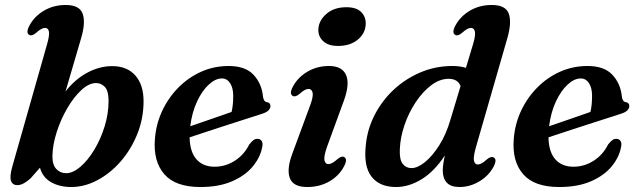

<svg xmlns="http://www.w3.org/2000/svg" viewBox="-20 -739 2566 771"><path d="M168.5 -559.5Q179.5 -597.5 176.5 -612.2Q173.5 -627 161 -627Q147 -627 126 -608Q109 -593 98 -598.5Q82.5 -606.5 98 -636Q118 -673.5 156.5 -696.2Q195 -719 244 -719Q299 -719 311.8 -684.2Q324.5 -649.5 306 -586.5L243 -371.5Q281 -420.5 330.2 -447Q379.5 -473.5 430.5 -473.5Q490 -473.5 523.2 -436.2Q556.5 -399 556.5 -332.5Q556.5 -263.5 531.5 -201.2Q506.5 -139 464.8 -91Q423 -43 371.2 -15.5Q319.5 12 266 12Q219 12 185 -7.5Q151 -27 140.5 -65.5L102.5 -22.5Q72.5 4.5 50 4.5Q30.5 4.5 24.2 -12.5Q18 -29.5 29.5 -70.5ZM364 -405.5Q335.5 -404.5 305.5 -376.2Q275.5 -348 249.8 -303.8Q224 -259.5 207.8 -209Q191.5 -158.5 190.5 -113Q190 -77.5 206 -60.5Q222 -43.5 245.5 -43.5Q272.5 -43.5 302.5 -69Q332.5 -94.5 358.2 -137Q384 -179.5 400 -231Q416 -282.5 416 -334Q416 -374 401 -390Q386 -406 364 -405.5Z M1032 -144Q1023.5 -104 993 -68.2Q962.5 -32.5 910.2 -10.2Q858 12 784.5 12Q684.5 12 639.8 -39.5Q595 -91 602 -180Q606.5 -240.5 631.2 -293.5Q656 -346.5 696.2 -387.2Q736.5 -428 788 -451Q839.5 -474 898.5 -474Q965 -474 998 -438.8Q1031 -403.5 1036 -352Q1038.5 -331 1051 -329Q1066 -327 1066 -313.5Q1066 -304 1058.2 -295.8Q1050.5 -287.5 1029 -281Q1007 -274 971.5 -262.5Q936 -251 894.8 -237.8Q853.5 -224.5 813.2 -211.2Q773 -198 741.5 -187.5Q742.5 -129 769 -99.2Q795.5 -69.5 841.5 -69.5Q885 -69.5 922.5 -93.2Q960 -117 981 -159Q991.5 -172 998.8 -177Q1006 -182 1014.5 -181.5Q1025 -181.5 1031 -172.5Q1037 -163.5 1032 -144ZM871 -424Q845 -424 818.2 -399.2Q791.5 -374.5 771.2 -331.2Q751 -288 744 -232Q783 -245.5 829.5 -261.5Q876 -277.5 910 -289.5Q916.5 -316.5 916.5 -355Q916.5 -385.5 904.2 -404.8Q892 -424 871 -424Z M1337.5 -554.5Q1298 -554.5 1277.2 -574.2Q1256.5 -594 1258.5 -623Q1260.5 -657 1291 -683.5Q1321.5 -710 1371 -710Q1412.5 -710 1431.5 -689.5Q1450.5 -669 1448.5 -640.5Q1446.5 -604 1416 -579.2Q1385.5 -554.5 1337.5 -554.5ZM1292.5 -147.5Q1279.5 -109.5 1283 -94.8Q1286.5 -80 1299 -80Q1312.5 -80 1334 -99Q1351 -114 1362 -108.5Q1377 -100.5 1361.5 -71Q1342 -33.5 1303 -10.8Q1264 12 1214 12Q1157.5 12 1144 -23.5Q1130.5 -59 1153.5 -121L1225 -314.5Q1239 -352 1235.2 -367Q1231.5 -382 1219 -382Q1205 -382 1184 -363Q1167 -348 1156 -353.5Q1140.5 -361.5 1156 -391Q1176 -428.5 1214.5 -451.2Q1253 -474 1301.5 -474Q1353 -474 1369.2 -438.8Q1385.5 -403.5 1361.5 -336.5Z M2017.5 -586.5 1891 -147.5Q1880 -108.5 1883.2 -93.5Q1886.5 -78.5 1899 -78.5Q1913 -78.5 1934 -98Q1951 -112.5 1962 -107Q1977.5 -99.5 1962 -69.5Q1942 -32.5 1904.2 -10.2Q1866.5 12 1825.5 12Q1790.5 12 1774.2 -5.5Q1758 -23 1758 -54Q1758 -78 1766.5 -115Q1724.5 -51 1673.5 -19.5Q1622.5 12 1570.5 12Q1504 12 1471.8 -29.8Q1439.5 -71.5 1449 -156.5Q1455 -220 1484.5 -277.5Q1514 -335 1561.2 -379Q1608.5 -423 1668.8 -448.5Q1729 -474 1797 -474Q1827.5 -474 1851 -466.5L1879 -559.5Q1890.5 -597.5 1887 -612.2Q1883.5 -627 1871.5 -627Q1857.5 -627 1836.5 -608Q1819.5 -593 1808.5 -598.5Q1793 -606.5 1808.5 -636Q1828.5 -673.5 1867 -696.2Q1905.5 -719 1954.5 -719Q2010.5 -719 2023 -684.2Q2035.5 -649.5 2017.5 -586.5ZM1585.5 -137.5Q1584 -97.5 1597.2 -80.8Q1610.5 -64 1632.5 -64Q1657 -64 1687 -88.5Q1717 -113 1744.2 -156.2Q1771.5 -199.5 1788 -256L1829.5 -393.5Q1818 -422.5 1781.5 -422.5Q1746 -422.5 1711.8 -396.8Q1677.5 -371 1649.2 -328.5Q1621 -286 1604 -236Q1587 -186 1585.5 -137.5Z M2473 -144Q2464.5 -104 2434 -68.2Q2403.5 -32.5 2351.2 -10.2Q2299 12 2225.5 12Q2125.5 12 2080.8 -39.5Q2036 -91 2043 -180Q2047.5 -240.5 2072.2 -293.5Q2097 -346.5 2137.2 -387.2Q2177.5 -428 2229 -451Q2280.5 -474 2339.5 -474Q2406 -474 2439 -438.8Q2472 -403.5 2477 -352Q2479.5 -331 2492 -329Q2507 -327 2507 -313.5Q2507 -304 2499.2 -295.8Q2491.5 -287.5 2470 -281Q2448 -274 2412.5 -262.5Q2377 -251 2335.8 -237.8Q2294.5 -224.5 2254.2 -211.2Q2214 -198 2182.5 -187.5Q2183.5 -129 2210 -99.2Q2236.5 -69.5 2282.5 -69.5Q2326 -69.5 2363.5 -93.2Q2401 -117 2422 -159Q2432.5 -172 2439.8 -177Q2447 -182 2455.5 -181.5Q2466 -181.5 2472 -172.5Q2478 -163.5 2473 -144ZM2312 -424Q2286 -424 2259.2 -399.2Q2232.5 -374.5 2212.2 -331.2Q2192 -288 2185 -232Q2224 -245.5 2270.5 -261.5Q2317 -277.5 2351 -289.5Q2357.5 -316.5 2357.5 -355Q2357.5 -385.5 2345.2 -404.8Q2333 -424 2312 -424Z"/></svg>

Font: Fraunces 9pt S000 SemiBold
Style: Italic
Weight: 600
Italic angle: -16°
Version: Version 1.000; ttfautohint (v1.8.3)